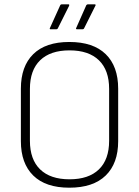

<svg xmlns="http://www.w3.org/2000/svg" viewBox="-20 -861 646 892"><path d="M302 11Q192 11 134.5 -45.5Q77 -102 77 -205V-449Q77 -553 134.5 -609.5Q192 -666 302 -666Q413 -666 471 -609.5Q529 -553 529 -449V-205Q529 -102 471 -45.5Q413 11 302 11ZM303 -28Q392 -28 439.5 -74Q487 -120 487 -207V-448Q487 -535 439.5 -581Q392 -627 303 -627Q214 -627 166.5 -581Q119 -535 119 -448V-207Q119 -120 166.5 -74Q214 -28 303 -28ZM338 -725Q331 -725 334 -731L381 -837Q384 -841 389 -841H420Q423 -841 424 -839Q425 -837 423 -834L371 -730Q369 -725 363 -725ZM215 -725Q209 -725 212 -731L260 -837Q262 -841 267 -841H298Q301 -841 301.5 -839Q302 -837 301 -834L249 -730Q247 -725 241 -725Z"/></svg>

Font: Sofia Sans Semi Condensed ExtraLight
Style: Regular
Weight: 250
Version: Version 4.100